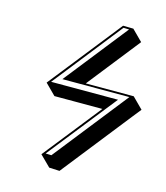

<svg xmlns="http://www.w3.org/2000/svg" viewBox="-118 -762 853 986"><g transform="rotate(15 308.5 -268.5)"><path d="M578.6 -230.5 291 133.8 235.8 131.3 179.2 75.2 421.4 -230.5H166.5L109.9 -287.1L147.9 -335L413.6 -670.9L468.3 -669.9L524.9 -613.3L305.2 -335H560.1L616.7 -278.3ZM514.2 -293 539.6 -325.2H183.6L448.2 -660.2L418.5 -661.1L156.2 -328.6L130.9 -296.9H486.8L199.2 65.9L230 66.9Z"/></g></svg>

Font: Linux Biolinum Shadow O
Style: Italic
Weight: 400
Italic angle: -12°
Designer: Philipp H. Poll
Foundry: Philipp H. Poll
Version: Version 0.6.2